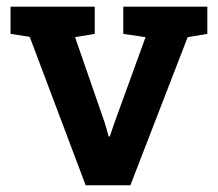

<svg xmlns="http://www.w3.org/2000/svg" viewBox="-20 -548 644 568"><path d="M233.4 0 67.9 -439 11.2 -447.8V-528.3H260.3V-447.8L202.1 -438L289.6 -185.5L301.8 -144H304.7L318.8 -185.5L410.6 -438L344.7 -447.8V-528.3H593.3V-447.8L535.2 -438L365.7 0Z"/></svg>

Font: Roboto Slab SemiBold
Style: Regular
Weight: 600
Designer: Google
Version: Version 2.001; ttfautohint (v1.8.3)